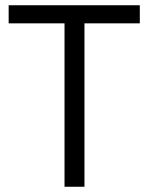

<svg xmlns="http://www.w3.org/2000/svg" viewBox="-20 -712 566 732"><path d="M13 -623V-692H513V-623H302V0H226V-623Z"/></svg>

Font: Titillium-CLs Web
Style: CLs-Regular
Weight: 400
Version: Version 1.002;PS 57.000;hotconv 1.0.70;makeotf.lib2.5.55311